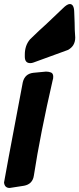

<svg xmlns="http://www.w3.org/2000/svg" viewBox="-55 -931 393 952"><path d="M95 -618Q68 -618 68 -650V-660Q68 -706 94 -736Q140 -781 176 -813Q217 -851 257 -890Q278 -911 291 -911Q312 -911 313 -872L315 -819Q315 -783 318 -745Q318 -702 281 -683L111 -621Q103 -618 95 -618ZM-7 1Q-32 1 -35 -26Q-35 -32 58 -523Q68 -565 110 -570L173 -576Q187 -576 198 -571.5Q209 -567 209 -550L208 -539L207 -537Q144 -263 113 -61Q107 -18 64 -10Z"/></svg>

Font: Bangerz
Style: Bold
Weight: 700
Designer: vernon adams
Foundry: Vernon Adams
Version: Version 2.10;February 7, 2025;FontCreator 13.0.0.2683 64-bit